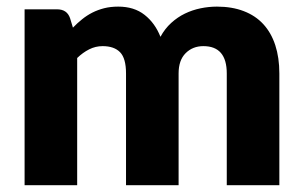

<svg xmlns="http://www.w3.org/2000/svg" viewBox="-20 -546 891 566"><path d="M52.5 0V-518.5H148.5Q177.5 -518.5 186.5 -492.5L195 -464.5Q208 -478 222 -489.2Q236 -500.5 252.2 -508.8Q268.5 -517 287.2 -521.8Q306 -526.5 328.5 -526.5Q375.5 -526.5 406.2 -502.2Q437 -478 453 -437.5Q466 -461.5 484.8 -478.5Q503.5 -495.5 525.2 -506Q547 -516.5 571.2 -521.5Q595.5 -526.5 619.5 -526.5Q664 -526.5 698.5 -513.2Q733 -500 756.2 -474.8Q779.5 -449.5 791.5 -412.8Q803.5 -376 803.5 -329.5V0H648.5V-329.5Q648.5 -410 579.5 -410Q548 -410 527.2 -389.2Q506.5 -368.5 506.5 -329.5V0H351.5V-329.5Q351.5 -374 334 -392Q316.5 -410 282.5 -410Q261.5 -410 242.8 -400.5Q224 -391 207.5 -375V0Z"/></svg>

Font: Lato ExtraBold
Style: Regular
Weight: 800
Designer: Lukasz Dziedzic with Adam Twardoch and Botio Nikoltchev
Foundry: tyPoland Lukasz Dziedzic
Version: Version 2.015; 2015-08-06; http://www.latofonts.com/